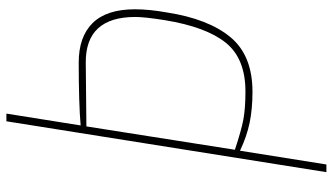

<svg xmlns="http://www.w3.org/2000/svg" viewBox="-240 -563 1040 600"><g transform="rotate(-90 280.0 -263.0)"><path d="M201 -763H225L188 -531Q257 -537 385 -537Q465 -537 508 -493.5Q551 -450 551 -361Q551 -317 541 -261Q521 -132 464 -63Q407 6 293 6Q239 6 196 -3Q153 -12 109 -33L66 237H42ZM517 -268Q527 -331 527 -360Q527 -516 384 -515L185 -513L112 -49Q172 -29 206.5 -22.5Q241 -16 294 -16Q397 -16 446.5 -77.5Q496 -139 517 -268Z"/></g></svg>

Font: Exo Thin
Style: Italic
Weight: 250
Italic angle: -9°
Designer: Natanael Gama
Foundry: Natanael Gama
Version: Version 1.500; ttfautohint (v1.6)